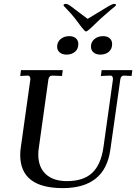

<svg xmlns="http://www.w3.org/2000/svg" viewBox="-20 -958 701 988"><path d="M84 -161Q84 -180 87 -199L136 -548V-553Q136 -560 132.5 -564.5Q129 -569 123 -569L84 -567L88 -597H303L299 -567L250 -569Q232 -569 229 -549L180 -199Q177 -180 177 -163Q177 -98 215.5 -62Q254 -26 324 -26Q409 -26 454 -68Q499 -110 512 -198L561 -548V-553Q561 -569 548 -569L499 -567L503 -597H661L657 -567L618 -569Q602 -569 599 -549L548 -189Q534 -88 472.5 -39Q411 10 303 10Q84 10 84 -161ZM399 -819 366 -863Q349 -885 322 -913Q307 -927 307 -931Q307 -938 319 -938Q328 -938 343 -927L431 -861L540 -927Q560 -938 567 -938Q577 -938 577 -932Q577 -928 552 -909Q513 -876 499 -863L453 -819Q428 -795 422 -796Q416 -797 399 -819ZM274 -718Q274 -742 292 -757Q310 -772 336 -772Q358 -772 370.5 -761Q383 -750 383 -731Q383 -706 366 -691.5Q349 -677 322 -677Q301 -677 287.5 -688Q274 -699 274 -718ZM448 -718Q448 -742 466 -757Q484 -772 510 -772Q532 -772 544.5 -761Q557 -750 557 -731Q557 -706 540 -691.5Q523 -677 496 -677Q475 -677 461.5 -688Q448 -699 448 -718Z"/></svg>

Font: Unna
Style: Italic
Weight: 400
Italic angle: -8.05°
Designer: Jorge de Buen Unna
Foundry: Omnibus-Type
Version: Version 2.008